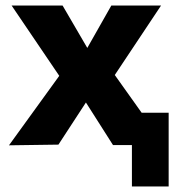

<svg xmlns="http://www.w3.org/2000/svg" viewBox="-20 -525 638 695"><path d="M457.5 150V-117H590.5V150ZM12.5 1 194.5 -250.5 22 -505H206.5L296 -351.5L383 -505H563L395.5 -253.5L576 0H389L291 -154L191.5 -1.5Z"/></svg>

Font: Geologica Roman SemiBold
Style: Regular
Weight: 600
Designer: Sindre Bremnes, Frode Helland
Foundry: Monokrom Skriftforlag AS
Version: Version 1.010;gftools[0.9.28]